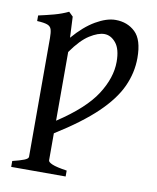

<svg xmlns="http://www.w3.org/2000/svg" viewBox="-80 -532 679 829"><g transform="rotate(10 259.0 -117.5)"><path d="M481 -323.2Q481 -258.3 452.9 -197Q424.8 -135.7 359.4 -73Q293.9 -10.3 182.1 59.6V178.2Q182.1 186 200.4 193.8Q218.8 201.7 264.6 208.5V234.4H25.9V208.5Q58.1 200.7 76.2 193.6Q94.2 186.5 94.2 178.2V-342.3Q94.2 -366.7 90.3 -379.9Q86.4 -393.1 72.3 -398.4Q58.1 -403.8 26.9 -405.3V-429.7Q60.5 -437 94.2 -446Q127.9 -455.1 156.2 -468.8L174.8 -450.7L179.2 -358.9Q226.1 -413.6 273.7 -441.2Q321.3 -468.8 359.9 -468.8Q412.1 -468.8 446.5 -436Q481 -403.3 481 -323.2ZM395.5 -291Q395.5 -347.2 373.5 -373.8Q351.6 -400.4 322.8 -400.4Q295.9 -400.4 259 -377.2Q222.2 -354 182.1 -296.9V4.4Q300.8 -73.7 348.1 -147.5Q395.5 -221.2 395.5 -291Z"/></g></svg>

Font: Gentium Book Plus
Style: Regular
Weight: 400
Designer: Victor Gaultney, Annie Olsen, Iska Routamaa, Becca Hirsbrunner
Foundry: SIL International
Version: Version 6.101